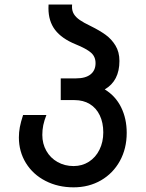

<svg xmlns="http://www.w3.org/2000/svg" viewBox="-20 -804 640 844"><path d="M63 -200Q63 -222.5 67.2 -245.2Q71.5 -268 81.5 -298.5H184Q174.5 -274.5 170.2 -253.8Q166 -233 166 -211Q166 -172 183.8 -140.8Q201.5 -109.5 233 -91.8Q264.5 -74 303.5 -74Q341 -74 370.8 -93Q400.5 -112 417.2 -145.8Q434 -179.5 434 -222Q434 -265 418.5 -297.2Q403 -329.5 374.5 -346.8Q346 -364 307.5 -364H247V-459.5H314.5Q356 -459.5 378 -477Q400 -494.5 400 -526.5Q400 -555 380 -572.5Q360 -590 312 -609.5Q251 -634.5 222 -672.8Q193 -711 193 -768Q193 -778.5 193.5 -784H297Q296.5 -780.5 296.5 -774Q296.5 -755.5 305 -741.8Q313.5 -728 330.8 -716Q348 -704 379.5 -689Q418 -670 444 -651.2Q470 -632.5 487.5 -604Q505 -575.5 505 -536Q505 -448.5 440.5 -411Q488 -382 512.5 -332.2Q537 -282.5 537 -220Q537 -151 507 -96.5Q477 -42 423.8 -11.2Q370.5 19.5 303.5 19.5Q235 19.5 180 -8.8Q125 -37 94 -87.2Q63 -137.5 63 -200Z"/></svg>

Font: JuliaMono Medium
Style: Regular
Weight: 500
Monospace: yes
Designer: cormullion
Foundry: corm
Version: Version 0.054; ttfautohint (v1.8.4)